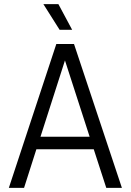

<svg xmlns="http://www.w3.org/2000/svg" viewBox="-20 -914 635 934"><path d="M331 -769 264 -894H191L270 -769ZM497 0H573L340 -700H254L23 0H97L157 -188H436ZM177 -249 296 -620 416 -249Z"/></svg>

Font: Arthouse Owned
Style: Regular
Weight: 400
Designer: Jeremy Tribby
Foundry: Tribby Type
Version: Version 1.000;PS 001.000;hotconv 1.0.88;makeotf.lib2.5.64775